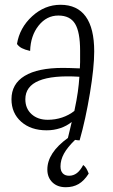

<svg xmlns="http://www.w3.org/2000/svg" viewBox="-20 -553 472 803"><path d="M86 -138Q86 -99 112 -75.5Q138 -52 180 -52Q211 -52 239.5 -61.5Q268 -71 291 -89Q301 -136 305.5 -168.5Q310 -201 312 -232Q200 -239 143 -215.5Q86 -192 86 -138ZM328 137Q336 143 341 151.5Q346 160 351 173Q332 203 309 216.5Q286 230 255 230Q220 230 199 209.5Q178 189 178 156Q178 121 199.5 88Q221 55 264 24Q267 11 270.5 -3Q274 -17 280 -43Q259 -26 232 -17Q205 -8 175 -8Q109 -8 68.5 -44Q28 -80 28 -138Q28 -202 83 -235.5Q138 -269 243 -269Q257 -269 271.5 -268.5Q286 -268 314 -267Q315 -279 315 -293.5Q315 -308 315 -341Q315 -419 294 -453.5Q273 -488 224 -488Q175 -488 141.5 -446Q108 -404 106 -340Q84 -345 71.5 -351.5Q59 -358 51 -369Q62 -437 114.5 -485Q167 -533 233 -533Q303 -533 338.5 -484Q374 -435 374 -338Q374 -271 356 -162.5Q338 -54 313 34Q309 34 304.5 33.5Q300 33 294 32Q262 63 247.5 89.5Q233 116 233 143Q233 162 242.5 172Q252 182 269 182Q287 182 301.5 171Q316 160 328 137Z"/></svg>

Font: Atma Light
Style: Regular
Weight: 300
Designer: Gregori Vincens, Jeremie Hornus, Riccardo Olocco, Yoann Minet.
Foundry: black foundry
Version: Version 1.102;PS 1.100;hotconv 1.0.86;makeotf.lib2.5.63406